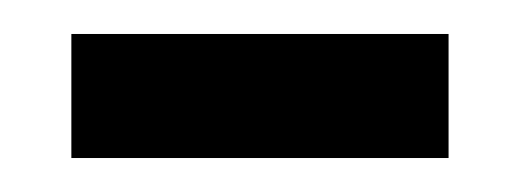

<svg xmlns="http://www.w3.org/2000/svg" viewBox="-20 -329 305 113"><path d="M22 -236V-309H244V-236Z"/></svg>

Font: Noto Serif Tamil Condensed
Style: Regular
Weight: 400
Width: 3
Designer: Indian Type Foundry, Tom Grace, and the Monotype Design Team
Foundry: Monotype Imaging Inc.
Version: Version 2.004; ttfautohint (v1.8.4.7-5d5b)